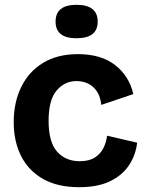

<svg xmlns="http://www.w3.org/2000/svg" viewBox="-20 -764 606 798"><path d="M309 14Q219 14 158.5 -20.5Q98 -55 67.5 -116Q37 -177 37 -256Q37 -339 68.5 -403Q100 -467 159.5 -503Q219 -539 304 -539Q400 -539 458.5 -493.5Q517 -448 534 -373L401 -328Q396 -376 368 -401.5Q340 -427 297 -427Q249 -427 215.5 -388Q182 -349 182 -262Q182 -173 217.5 -133.5Q253 -94 311 -94Q351 -94 374.5 -109.5Q398 -125 410 -149Q422 -173 425 -200L550 -171Q544 -119 516 -77Q488 -35 437 -10.5Q386 14 309 14ZM298 -605Q211 -605 211 -674Q211 -744 298 -744Q386 -744 386 -674Q386 -605 298 -605Z"/></svg>

Font: Bricolage Grotesque 10pt Bricolage Grotesque 10pt Regular
Style: Bold
Weight: 700
Designer: Mathieu Triay
Foundry: Atelier Triay
Version: Version 1.000; ttfautohint (v1.8.4.7-5d5b);gftools[0.9.32]